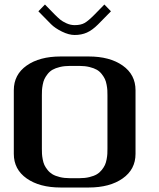

<svg xmlns="http://www.w3.org/2000/svg" viewBox="-20 -835 707 855"><path d="M474.1 -784.7 416.5 -726.1Q391.1 -700.7 366.9 -689.9Q342.8 -679.2 312.5 -679.2Q286.6 -679.2 255.9 -694.3Q225.1 -709.5 207.5 -727.1L150.9 -784.7L180.2 -814.9L224.1 -770Q237.3 -756.8 247.8 -748Q258.3 -739.3 276.1 -731.2Q293.9 -723.1 312.5 -723.1Q339.8 -723.1 356.7 -732.7Q373.5 -742.2 400.9 -770L444.8 -814.9ZM250 0Q156.2 0 98.9 -40.3Q41.5 -80.6 41.5 -149.9V-433.1Q41.5 -502.9 98.9 -543.2Q156.2 -583.5 250 -583.5H375Q468.8 -583.5 526.1 -543.2Q583.5 -502.9 583.5 -433.1V-149.9Q583.5 -80.6 526.1 -40.3Q468.8 0 375 0ZM333.5 -41.5Q358.4 -41.5 378.4 -46.4Q398.4 -51.3 411.1 -58.8Q423.8 -66.4 433.1 -78.1Q442.4 -89.8 447.3 -100.3Q452.1 -110.8 454.8 -125.5Q457.5 -140.1 458 -149.9Q458.5 -159.7 458.5 -172.9V-410.6Q458.5 -423.8 458 -433.3Q457.5 -442.9 454.8 -457.5Q452.1 -472.2 447.3 -482.7Q442.4 -493.2 433.1 -505.1Q423.8 -517.1 411.1 -524.4Q398.4 -531.7 378.4 -536.6Q358.4 -541.5 333.5 -541.5H291.5Q266.6 -541.5 246.6 -536.6Q226.6 -531.7 213.9 -524.4Q201.2 -517.1 191.9 -505.1Q182.6 -493.2 177.7 -482.7Q172.9 -472.2 170.2 -457.5Q167.5 -442.9 167 -433.3Q166.5 -423.8 166.5 -410.6V-172.9Q166.5 -159.7 167 -149.9Q167.5 -140.1 170.2 -125.5Q172.9 -110.8 177.7 -100.3Q182.6 -89.8 191.9 -78.1Q201.2 -66.4 213.9 -58.8Q226.6 -51.3 246.6 -46.4Q266.6 -41.5 291.5 -41.5Z"/></svg>

Font: Gputeks
Style: Bold
Weight: 600
Width: 8
Version: Version 0.9